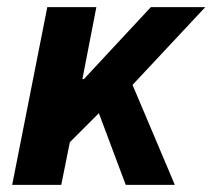

<svg xmlns="http://www.w3.org/2000/svg" viewBox="-20 -516 593 536"><path d="M14 0 112 -496H249L210 -295H214L401 -496H553L350 -279L468 0H331L256 -200L175 -119L151 0Z"/></svg>

Font: Source Sans 3 ExtraLight
Style: Bold Italic
Weight: 700
Italic angle: -11°
Version: Version 3.052;hotconv 1.1.0;makeotfexe 2.6.0